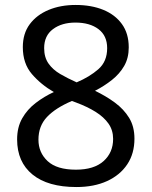

<svg xmlns="http://www.w3.org/2000/svg" viewBox="-20 -744 612 774"><path d="M285 -724Q348 -724 396 -704.5Q444 -685 471.5 -647Q499 -609 499 -553Q499 -510 480.5 -478Q462 -446 431 -421.5Q400 -397 363 -378Q407 -357 443 -330.5Q479 -304 500.5 -269Q522 -234 522 -185Q522 -125 493 -81.5Q464 -38 411.5 -14Q359 10 288 10Q173 10 111 -40.5Q49 -91 49 -182Q49 -231 69.5 -267Q90 -303 124 -329Q158 -355 197 -373Q145 -403 108.5 -445.5Q72 -488 72 -554Q72 -609 100 -646.5Q128 -684 176 -704Q224 -724 285 -724ZM135 -181Q135 -129 172 -94.5Q209 -60 286 -60Q359 -60 397.5 -94.5Q436 -129 436 -184Q436 -219 417.5 -245.5Q399 -272 365.5 -293Q332 -314 286 -331L270 -337Q204 -309 169.5 -272.5Q135 -236 135 -181ZM284 -653Q229 -653 193.5 -626.5Q158 -600 158 -550Q158 -513 175.5 -488Q193 -463 223 -445.5Q253 -428 289 -412Q341 -434 376.5 -465Q412 -496 412 -550Q412 -600 377 -626.5Q342 -653 284 -653Z"/></svg>

Font: Noto Sans Balinese
Style: Regular
Weight: 400
Designer: Aditya Bayu, David Williams
Foundry: David Williams
Version: Version 2.003